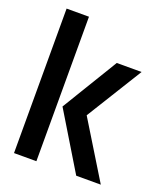

<svg xmlns="http://www.w3.org/2000/svg" viewBox="-130 -780 737 867"><g transform="rotate(20 238.5 -347.0)"><path d="M40 0V-694.3H147.5V0ZM173.8 -272.5 336.9 -541H456.1L290 -272.5L457 0H338.9Z"/></g></svg>

Font: Post No Bills Colombo
Style: Bold
Weight: 800
Designer: Kosala Senevirathne, Siva Puranthara, Lasantha Premarathna, Tharique Azeez
Foundry: Mooniak
Version: Version 1.220 ; ttfautohint (v1.5)